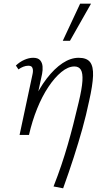

<svg xmlns="http://www.w3.org/2000/svg" viewBox="-20 -731 570 1040"><path d="M270 279Q294 218 312.5 163Q331 108 346.5 54.5Q362 1 376.5 -55.5Q391 -112 406 -176Q424 -251 426.5 -293Q429 -335 418 -353Q407 -371 383 -371Q349 -371 312.5 -341Q276 -311 242 -260Q208 -209 181 -142Q154 -75 137 0H98Q121 -97 156 -174Q191 -251 233 -305.5Q275 -360 319 -389Q363 -418 406 -418Q450 -418 468 -394.5Q486 -371 484 -320Q482 -269 463 -185Q447 -108 426 -33Q405 42 379.5 121Q354 200 322 289ZM86 0 156 -328Q158 -336 158.5 -347Q159 -358 154 -366.5Q149 -375 133 -375Q120 -375 106 -369.5Q92 -364 80 -355L66 -376Q87 -396 112 -407Q137 -418 160 -418Q186 -418 197.5 -404.5Q209 -391 210.5 -371Q212 -351 208 -331L137 0ZM320 -510 414 -711H473L359 -510Z"/></svg>

Font: Ysabeau Infant Light
Style: Italic
Weight: 300
Italic angle: -12°
Designer: Christian Thalmann (Catharsis Fonts)
Version: Version 2.001;gftools[0.9.30]; featfreeze: ss01,ss02,lnum